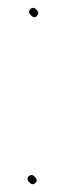

<svg xmlns="http://www.w3.org/2000/svg" viewBox="-20 -470 167 488"><path d="M53 -8C57.6 -3.4 63.1 1.9 70 -5C76.9 -11.9 71.6 -17.4 67 -22C57.7 -31.3 43.7 -17.3 53 -8ZM57 -433C61.8 -428.2 67.1 -422.1 74 -429.5C80.8 -436.8 75.7 -442.3 71 -447C61.7 -456.3 47.7 -442.3 57 -433Z"/></svg>

Font: HoneyBee
Style: UltLit
Weight: 100
Foundry: Cannot Into Space Fonts
Version: Version 0.89